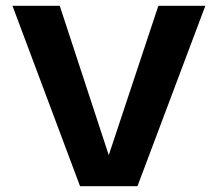

<svg xmlns="http://www.w3.org/2000/svg" viewBox="-20 -642 751 662"><path d="M526 -622H688L454 0H256L23 -622H186L355 -107Z"/></svg>

Font: Sarpanch
Style: Bold
Weight: 700
Designer: Manushi Parikh (Devanagari and Latin), Jyotish Sonowal (Devanagari)
Foundry: Indian Type Foundry
Version: Version 2.004;PS 1.0;hotconv 1.0.78;makeotf.lib2.5.61930; tt